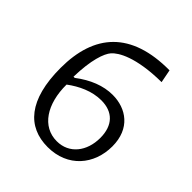

<svg xmlns="http://www.w3.org/2000/svg" viewBox="-203 -877 1025 1025"><g transform="rotate(45 310.0 -364.0)"><path d="M69.5 -336.5C69.5 -95 167 11.5 319.5 11.5C471 11.5 561.5 -98.5 561.5 -235.5C561.5 -370 470.5 -431.5 368 -431.5C298.5 -431.5 228 -403.5 160.5 -352H151.5C154.5 -481 180 -553.5 204.5 -581.5C231 -611.5 311.5 -662 504.5 -664L490 -738.5C199 -740 69.5 -591 69.5 -336.5ZM155 -296C209.5 -336.5 275.5 -368 346 -368C432.5 -368 484 -317 484 -222C484 -121 425.5 -45 332 -45C221.5 -45 154 -147.5 155 -296Z"/></g></svg>

Font: Monaspace Argon Light
Style: Regular
Weight: 300
Designer: Riley Cran & the Lettermatic Team
Foundry: Lettermatic
Version: Version 1.000 (Monaspace Argon)